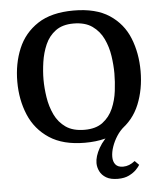

<svg xmlns="http://www.w3.org/2000/svg" viewBox="-56 -676 773 920"><g transform="rotate(-5 330.5 -216.0)"><path d="M474 195Q439 195 418 182.5Q397 170 387.5 150.5Q378 131 378 111Q378 79 400 39.5Q422 0 470 -39L526 -52Q505 -35 489.5 -11Q474 13 465 39Q456 65 456 88Q456 111 467.5 125Q479 139 504 139Q519 139 533 133.5Q547 128 561 117L581 137Q576 146 563 159.5Q550 173 528 184Q506 195 474 195ZM332 9Q227 9 161 -34.5Q95 -78 64.5 -150.5Q34 -223 34 -310Q34 -397 64 -469Q94 -541 159.5 -584Q225 -627 332 -627Q439 -627 504 -584Q569 -541 598 -469Q627 -397 627 -310Q627 -223 597.5 -150.5Q568 -78 503 -34.5Q438 9 332 9ZM336 -53Q390 -53 423 -78Q456 -103 473 -142Q490 -181 495.5 -225.5Q501 -270 501 -310Q501 -349 494.5 -393.5Q488 -438 469.5 -477Q451 -516 416.5 -540.5Q382 -565 326 -565Q273 -565 240 -540.5Q207 -516 190 -477Q173 -438 166.5 -393.5Q160 -349 160 -310Q160 -269 167 -224Q174 -179 192.5 -140Q211 -101 245.5 -77Q280 -53 336 -53Z"/></g></svg>

Font: Manuale SemiBold
Style: Regular
Weight: 600
Version: Version 1.002